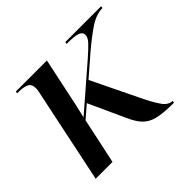

<svg xmlns="http://www.w3.org/2000/svg" viewBox="-131 -700 871 871"><g transform="rotate(-45 304.5 -264.5)"><path d="M515 7Q460 6 426.5 -2.5Q393 -11 371.5 -33Q350 -55 331 -98L252 -271L193 -220L146 0H38L128 -430Q137 -469 137 -481Q137 -510 118 -518Q99 -526 72 -526H60L62 -536H261L223 -357Q217 -327 210.5 -297.5Q204 -268 196 -236L396 -409Q436 -444 451.5 -461.5Q467 -479 467 -496Q467 -511 448 -518.5Q429 -526 377 -526L379 -536H609L607 -526Q568 -526 525.5 -498Q483 -470 430 -425L332 -340L445 -107Q468 -60 488 -31.5Q508 -3 535 -3L533 7Z"/></g></svg>

Font: Noto Serif Display Medium
Style: Italic
Weight: 500
Italic angle: -12°
Designer: Monotype Design Team
Foundry: Monotype Imaging Inc.
Version: Version 2.009